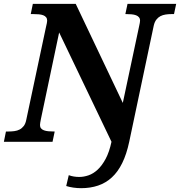

<svg xmlns="http://www.w3.org/2000/svg" viewBox="-43 -734 932 994"><path d="M263.2 -565.9 168.9 -118.2Q166.5 -106.9 165.3 -98.9Q164.1 -90.8 164.1 -86.9Q164.1 -76.2 169.4 -69.6Q174.8 -63 184.6 -59.3Q194.3 -55.7 207.8 -54.4Q221.2 -53.2 236.8 -53.2H240.2L229 0H-22.9L-12.2 -53.2H1Q16.6 -53.2 31.5 -55.2Q46.4 -57.1 58.6 -63.5Q70.8 -69.8 79.8 -81.5Q88.9 -93.3 92.8 -112.8L194.8 -592.8Q201.2 -618.7 201.2 -627Q201.2 -637.7 195.8 -644.5Q190.4 -651.4 180.9 -655Q171.4 -658.7 158 -659.9Q144.5 -661.1 128.9 -661.1H116.2L127 -713.9H349.1L592.8 -201.2L676.8 -596.2Q682.1 -619.1 682.1 -627Q682.1 -637.7 676.5 -644.5Q670.9 -651.4 661.1 -655Q651.4 -658.7 637.9 -659.9Q624.5 -661.1 608.9 -661.1H606L617.2 -713.9H869.1L857.9 -661.1H845.2Q829.6 -661.1 814.7 -658.9Q799.8 -656.7 787.6 -650.4Q775.4 -644 766.4 -632.3Q757.3 -620.6 752.9 -601.1L626 0Q612.3 64.5 589.8 110.1Q567.4 155.8 535.9 184.6Q504.4 213.4 464.6 226.8Q424.8 240.2 377 240.2Q357.4 240.2 336.9 237.3Q316.4 234.4 299.8 229L313 172.9Q325.7 177.7 339.6 179.9Q353.5 182.1 367.2 182.1Q390.6 182.1 415.5 173.6Q440.4 165 462.9 144Q485.4 123 504.2 87.9Q522.9 52.7 534.2 0Z"/></svg>

Font: Droid Serif
Style: Bold Italic
Weight: 700
Italic angle: -12°
Designer: Monotype Design team
Foundry: Monotype Imaging Inc.
Version: Version 1.03